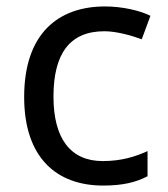

<svg xmlns="http://www.w3.org/2000/svg" viewBox="-20 -566 520 596"><path d="M300 10C361 10 402 0 438 -19V-97C401 -80 357 -66 299 -66C198 -66 146 -137 146 -266C146 -400 197 -469 304 -469C341 -469 388 -456 420 -444L447 -517C415 -533 360 -546 306 -546C162 -546 55 -463 55 -265C55 -75 157 10 300 10Z"/></svg>

Font: Noto Sans Gujarati UI
Style: Regular
Weight: 400
Designer: Jelle Bosma - Monotype Design Team, Universal Thirst
Foundry: Monotype Imaging Inc.
Version: Version 2.106